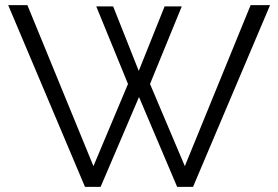

<svg xmlns="http://www.w3.org/2000/svg" viewBox="-20 -730 1086 750"><path d="M356 -705H422L522 -453L623 -705H690L566 -402L702 -81L959 -710H1035L734 0H672L523 -351L373 0H312L12 -710H87L345 -81L480 -402Z"/></svg>

Font: PTCRaleway
Style: Regular
Weight: 400
Designer: Matt McInerney, Pablo Impallari, Rodrigo Fuenzalida
Foundry: Matt McInerney, Pablo Impallari, Rodrigo Fuenzalida
Version: Version 3.000g; ttfautohint (v1.5) -l 8 -r 28 -G 28 -x 14 -D